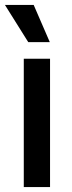

<svg xmlns="http://www.w3.org/2000/svg" viewBox="-28 -755 290 775"><path d="M68 0V-518H174V0ZM-8 -735H108L173 -585H86Z"/></svg>

Font: Radio Canada Condensed Medium
Style: Regular
Weight: 500
Width: 3
Designer: Charles Daoud, Etienne Aubert Bonn, Alexandre Saumier Demers, Jacques Le Bailly
Foundry: Radio-Canada
Version: Version 2.104; ttfautohint (v1.8.4.7-5d5b);gftools[0.9.28.de